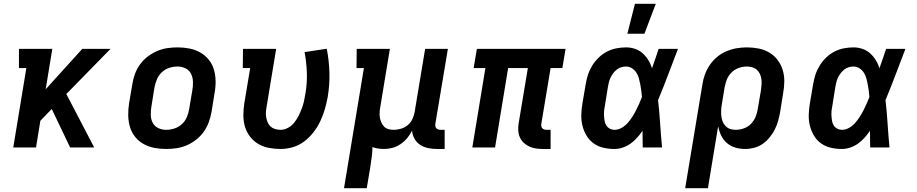

<svg xmlns="http://www.w3.org/2000/svg" viewBox="-20 -778 4840 1013"><path d="M50 0 119 -419H80V-520H256L221 -307L414 -520H563L330 -282L477 0H350L253 -203L193 -141L170 0Z M856 8Q824 8 793.5 2Q763 -4 737 -18.5Q711 -33 692.5 -56.5Q674 -80 665.5 -109Q657 -138 656.5 -169.5Q656 -201 661 -233L678 -333Q682 -360 691.5 -386.5Q701 -413 718 -437Q735 -461 758.5 -479Q782 -497 808.5 -508.5Q835 -520 862.5 -524Q890 -528 917 -528Q949 -528 979.5 -522Q1010 -516 1036 -501.5Q1062 -487 1081 -463.5Q1100 -440 1108.5 -411Q1117 -382 1117.5 -350.5Q1118 -319 1112 -287L1096 -187Q1091 -160 1081.5 -133.5Q1072 -107 1055 -83Q1038 -59 1015 -41Q992 -23 965.5 -11.5Q939 0 911 4Q883 8 856 8ZM856 -93Q878 -93 900 -100Q922 -107 939.5 -123Q957 -139 966 -160.5Q975 -182 978 -203L995 -303Q999 -326 998 -348.5Q997 -371 987.5 -389.5Q978 -408 958.5 -417.5Q939 -427 917 -427Q895 -427 873 -420Q851 -413 834 -397Q817 -381 808 -359.5Q799 -338 795 -317L779 -217Q775 -194 775.5 -171.5Q776 -149 785.5 -130.5Q795 -112 814.5 -102.5Q834 -93 856 -93Z M1460 8Q1428 8 1397.5 2Q1367 -4 1342 -19Q1317 -34 1299 -57.5Q1281 -81 1272.5 -109.5Q1264 -138 1264 -169.5Q1264 -201 1269 -233L1300 -419H1261L1262 -520H1437L1387 -217Q1384 -202 1383 -187.5Q1382 -173 1384.5 -159Q1387 -145 1392.5 -132Q1398 -119 1408 -110Q1418 -101 1432 -97Q1446 -93 1460 -93Q1480 -93 1499.5 -103.5Q1519 -114 1532 -130.5Q1545 -147 1554.5 -165.5Q1564 -184 1571.5 -203.5Q1579 -223 1583.5 -242.5Q1588 -262 1591 -282Q1601 -338 1599 -394Q1597 -450 1587 -503L1704 -521Q1716 -460 1718 -396Q1720 -332 1709 -266Q1703 -234 1694 -202.5Q1685 -171 1670.5 -140Q1656 -109 1634.5 -81Q1613 -53 1585.5 -32Q1558 -11 1525 -1.5Q1492 8 1460 8Z M1795 215 1900 -419H1861L1862 -520H2037L1987 -217Q1984 -202 1983 -187.5Q1982 -173 1984 -159.5Q1986 -146 1991.5 -133Q1997 -120 2006 -110.5Q2015 -101 2028.5 -97Q2042 -93 2057 -93Q2076 -93 2096 -99Q2116 -105 2132 -118.5Q2148 -132 2156.5 -151Q2165 -170 2168 -189L2223 -520H2343L2277 -125Q2276 -118 2277 -112Q2278 -106 2282 -101.5Q2286 -97 2292 -95Q2298 -93 2304 -93H2326V8H2287Q2263 8 2240 3.5Q2217 -1 2198 -13Q2179 -25 2167.5 -45Q2156 -65 2154 -89Q2144 -68 2128.5 -49.5Q2113 -31 2093 -17.5Q2073 -4 2050.5 2Q2028 8 2006 8Q1990 8 1974.5 5.5Q1959 3 1945 -2Q1945 25 1941 52.5Q1937 80 1933 108L1915 215Z M2885 8H2846Q2827 8 2808.5 5.5Q2790 3 2773.5 -4.5Q2757 -12 2744 -24Q2731 -36 2723.5 -52Q2716 -68 2714.5 -87Q2713 -106 2716 -125L2765 -419H2661L2592 0H2472L2541 -419H2479L2496 -520H2964L2947 -419H2885L2836 -125Q2835 -118 2836 -112Q2837 -106 2841 -101.5Q2845 -97 2851 -95Q2857 -93 2863 -93H2885Z M3222 8Q3192 8 3163.5 1.5Q3135 -5 3112 -21.5Q3089 -38 3074.5 -62.5Q3060 -87 3053 -115Q3046 -143 3047 -173Q3048 -203 3053 -233L3070 -333Q3074 -358 3082 -383Q3090 -408 3104 -431Q3118 -454 3138 -473.5Q3158 -493 3182 -505.5Q3206 -518 3232 -523Q3258 -528 3283 -528Q3308 -528 3331 -520Q3354 -512 3371 -496.5Q3388 -481 3400.5 -461Q3413 -441 3420 -418Q3429 -444 3438 -469.5Q3447 -495 3455 -520H3557Q3531 -453 3505.5 -385Q3480 -317 3452 -250Q3459 -188 3463 -125.5Q3467 -63 3473 0H3371Q3370 -22 3370.5 -44Q3371 -66 3370 -88Q3357 -69 3341.5 -51.5Q3326 -34 3307 -20.5Q3288 -7 3266 0.5Q3244 8 3222 8ZM3222 -93Q3241 -93 3259 -103Q3277 -113 3290.5 -128Q3304 -143 3315 -160Q3326 -177 3335 -194.5Q3344 -212 3352 -230Q3360 -248 3367 -266Q3366 -283 3363.5 -300Q3361 -317 3358 -333.5Q3355 -350 3350.5 -366Q3346 -382 3337 -395.5Q3328 -409 3314 -418Q3300 -427 3283 -427Q3270 -427 3257 -423Q3244 -419 3233.5 -410.5Q3223 -402 3214.5 -390.5Q3206 -379 3200.5 -367Q3195 -355 3192 -342Q3189 -329 3187 -317L3171 -217Q3168 -203 3167 -190Q3166 -177 3167 -163.5Q3168 -150 3170.5 -137.5Q3173 -125 3179.5 -115Q3186 -105 3197.5 -99Q3209 -93 3222 -93ZM3290 -600 3330 -758H3440L3380 -600Z M3595 215 3686 -333Q3690 -360 3699.5 -386Q3709 -412 3725.5 -436Q3742 -460 3764.5 -478.5Q3787 -497 3813.5 -508Q3840 -519 3867 -523.5Q3894 -528 3920 -528Q3952 -528 3982.5 -522Q4013 -516 4038.5 -501Q4064 -486 4082 -462.5Q4100 -439 4109 -410.5Q4118 -382 4118 -350.5Q4118 -319 4112 -287L4096 -187Q4092 -164 4085.5 -140.5Q4079 -117 4068 -95Q4057 -73 4040.5 -53Q4024 -33 4004 -19Q3984 -5 3959.5 1.5Q3935 8 3912 8Q3884 8 3859 0.5Q3834 -7 3815 -23.5Q3796 -40 3785 -63Q3774 -86 3769 -112L3715 215ZM3861 -93Q3882 -93 3904 -100.5Q3926 -108 3942 -124.5Q3958 -141 3966.5 -161.5Q3975 -182 3978 -203L3995 -303Q3997 -318 3998 -333Q3999 -348 3997 -362Q3995 -376 3989 -388.5Q3983 -401 3973 -410Q3963 -419 3949 -423Q3935 -427 3920 -427Q3899 -427 3877.5 -419.5Q3856 -412 3839.5 -395.5Q3823 -379 3815 -358.5Q3807 -338 3803 -317L3789 -231Q3786 -215 3785 -199Q3784 -183 3785.5 -168Q3787 -153 3792 -139Q3797 -125 3807 -114Q3817 -103 3831 -98Q3845 -93 3861 -93Z M4422 8Q4392 8 4363.5 1.5Q4335 -5 4312 -21.5Q4289 -38 4274.5 -62.5Q4260 -87 4253 -115Q4246 -143 4247 -173Q4248 -203 4253 -233L4270 -333Q4274 -358 4282 -383Q4290 -408 4304 -431Q4318 -454 4338 -473.5Q4358 -493 4382 -505.5Q4406 -518 4432 -523Q4458 -528 4483 -528Q4508 -528 4531 -520Q4554 -512 4571 -496.5Q4588 -481 4600.5 -461Q4613 -441 4620 -418Q4629 -444 4638 -469.5Q4647 -495 4655 -520H4757Q4731 -453 4705.5 -385Q4680 -317 4652 -250Q4659 -188 4663 -125.5Q4667 -63 4673 0H4571Q4570 -22 4570.5 -44Q4571 -66 4570 -88Q4557 -69 4541.5 -51.5Q4526 -34 4507 -20.5Q4488 -7 4466 0.5Q4444 8 4422 8ZM4422 -93Q4441 -93 4459 -103Q4477 -113 4490.5 -128Q4504 -143 4515 -160Q4526 -177 4535 -194.5Q4544 -212 4552 -230Q4560 -248 4567 -266Q4566 -283 4563.5 -300Q4561 -317 4558 -333.5Q4555 -350 4550.5 -366Q4546 -382 4537 -395.5Q4528 -409 4514 -418Q4500 -427 4483 -427Q4470 -427 4457 -423Q4444 -419 4433.5 -410.5Q4423 -402 4414.5 -390.5Q4406 -379 4400.5 -367Q4395 -355 4392 -342Q4389 -329 4387 -317L4371 -217Q4368 -203 4367 -190Q4366 -177 4367 -163.5Q4368 -150 4370.5 -137.5Q4373 -125 4379.5 -115Q4386 -105 4397.5 -99Q4409 -93 4422 -93Z"/></svg>

Font: Iosevka HT Extended
Style: Bold Italic
Weight: 700
Width: 7
Italic angle: -9°
Monospace: yes
Designer: Belleve Invis
Foundry: Belleve Invis
Version: Version 32.3.0; ttfautohint (v1.8.4)